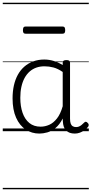

<svg xmlns="http://www.w3.org/2000/svg" viewBox="-20 -950 663 1390"><path d="M265 17Q210 17 166 -12Q122 -41 96.5 -98Q71 -155 71 -238Q71 -288 80.5 -331Q90 -374 109 -408.5Q128 -443 156 -467.5Q184 -492 220.5 -505.5Q257 -519 301 -519Q335 -519 368 -509Q401 -499 434 -479V-495Q434 -506 440.5 -510.5Q447 -515 461 -515Q475 -515 481 -510.5Q487 -506 487 -496V-91Q487 -70 491.5 -56.5Q496 -43 506 -36.5Q516 -30 531 -30Q541 -30 550.5 -33.5Q560 -37 569.5 -44.5Q579 -52 590 -63Q595 -69 601.5 -68.5Q608 -68 614 -61Q621 -55 622 -48Q623 -41 619 -34Q608 -19 592 -7.5Q576 4 558 10.5Q540 17 522 17Q501 17 485.5 11.5Q470 6 458.5 -5.5Q447 -17 441.5 -33.5Q436 -50 435 -72Q435 -76 434.5 -81.5Q434 -87 434 -92Q411 -47 382 -23.5Q353 0 322.5 8.5Q292 17 265 17ZM127 -242Q127 -180 143.5 -133Q160 -86 192.5 -59.5Q225 -33 274 -33Q306 -33 336.5 -46.5Q367 -60 392.5 -92.5Q418 -125 434 -181V-429Q399 -453 367 -461.5Q335 -470 302 -470Q270 -470 243 -460.5Q216 -451 194.5 -432Q173 -413 158 -385.5Q143 -358 135 -322Q127 -286 127 -242ZM165 -706Q154 -706 150 -712.5Q146 -719 146 -731Q146 -744 150 -751Q154 -758 165 -758H433Q444 -758 448 -751Q452 -744 452 -731Q452 -719 448 -712.5Q444 -706 433 -706ZM0 410H623V420H0ZM0 -20H623V0H0ZM0 -505H623V-500H0ZM0 -930H623V-920H0Z"/></svg>

Font: Playwrite DE Grund Guides
Style: Regular
Weight: 400
Designer: Veronika Burian, José Scaglione
Foundry: TypeTogether
Version: Version 1.003